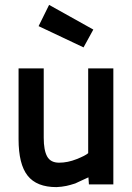

<svg xmlns="http://www.w3.org/2000/svg" viewBox="-20 -755 540 786"><path d="M344 0 342 -29Q339 -28 323.5 -20.5Q308 -13 304 -11.5Q300 -10 288 -4Q274 0 268 2L252 6Q233 10 211 11Q130 11 93 -36Q56 -83 56 -185V-475H159V-191Q159 -140 173 -114.5Q187 -89 222 -89Q257 -89 293.5 -103.5Q330 -118 341 -128V-475H444V0ZM181 -735 362 -634 322 -561 138 -648Z"/></svg>

Font: Lekton
Style: Bold
Weight: 700
Designer: Paolo Mazzetti, Luciano Perondi, Raffaele Flato, Elena Papassissa, Emilio Macchia, Michela Povoleri, Tobias Seemiller, R
Version: Version 34.000